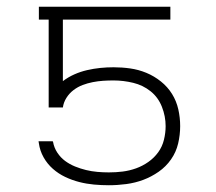

<svg xmlns="http://www.w3.org/2000/svg" viewBox="-20 -540 640 568"><path d="M302 8Q280 8 258 6Q236 4 214.5 -1.5Q193 -7 173 -16.5Q153 -26 136.5 -40.5Q120 -55 109 -74.5Q98 -94 95 -116L94 -122H136L137 -120Q140 -103 149.5 -88.5Q159 -74 172.5 -64Q186 -54 202 -47.5Q218 -41 234.5 -37Q251 -33 268 -31.5Q285 -30 302 -30Q323 -30 343 -32.5Q363 -35 382.5 -42Q402 -49 419 -61Q436 -73 448 -89.5Q460 -106 465 -126.5Q470 -147 470 -167Q470 -196 459 -224Q448 -252 425.5 -270Q403 -288 374 -295Q345 -302 316 -302Q300 -302 285 -301Q270 -300 254.5 -297Q239 -294 224.5 -288.5Q210 -283 197.5 -273.5Q185 -264 176.5 -250.5Q168 -237 166 -222H124V-482H95V-520H484V-482H166V-300Q182 -312 200 -320Q218 -328 237.5 -332.5Q257 -337 276.5 -339Q296 -341 316 -341Q341 -341 365.5 -337.5Q390 -334 413 -324.5Q436 -315 456 -299Q476 -283 489 -262Q502 -241 507.5 -216.5Q513 -192 513 -167Q513 -141 507 -115.5Q501 -90 486 -68.5Q471 -47 449.5 -32Q428 -17 404 -8Q380 1 354 4.5Q328 8 302 8Z"/></svg>

Font: Iosevka SS04 XLt Ex
Style: Regular
Weight: 200
Width: 7
Monospace: yes
Designer: Belleve Invis
Foundry: Belleve Invis
Version: Version 19.0.0; ttfautohint (v1.8.4)